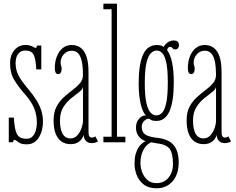

<svg xmlns="http://www.w3.org/2000/svg" viewBox="-20 -770 1275 1039"><path d="M125.5 11Q101.5 11 89.2 5Q77 -1 71 -6.8Q65 -12.5 59.5 -12.5Q54.5 -12.5 52.5 -9Q50.5 -5.5 50.5 0H27.5V-133.5H55Q57 -99.5 61.2 -77.2Q65.5 -55 73.2 -42.2Q81 -29.5 93.2 -24.2Q105.5 -19 123.5 -19Q144.5 -19 156.8 -32.5Q169 -46 174.2 -65.5Q179.5 -85 179.5 -103Q179.5 -132.5 173.2 -158.2Q167 -184 151.8 -210.2Q136.5 -236.5 109 -267Q79 -301.5 56.8 -337.8Q34.5 -374 34.5 -426.5Q34.5 -458.5 46 -480.8Q57.5 -503 76 -514.8Q94.5 -526.5 115.5 -526.5Q134 -526.5 145 -522.8Q156 -519 162.2 -515Q168.5 -511 172.5 -511Q176.5 -511 177.8 -514.2Q179 -517.5 179.5 -523.5H203.5V-394.5H176.5Q174.5 -428.5 170.2 -448.8Q166 -469 158.5 -479.2Q151 -489.5 140.8 -493Q130.5 -496.5 116.5 -496.5Q92.5 -496.5 78.5 -478.5Q64.5 -460.5 64.5 -428.5Q64.5 -391 80.5 -361Q96.5 -331 130 -291.5Q159.5 -256.5 177.8 -226.8Q196 -197 204.2 -169.2Q212.5 -141.5 212.5 -112Q212.5 -80 202.8 -52Q193 -24 173.8 -6.5Q154.5 11 125.5 11Z M361 10Q333.5 10 313 -4Q292.5 -18 281.2 -46.5Q270 -75 270 -118Q270 -163 286 -193Q302 -223 325.8 -244.2Q349.5 -265.5 373.2 -283.2Q397 -301 413 -320Q429 -339 429 -365.5Q429 -404.5 423.5 -433.8Q418 -463 404.8 -479.2Q391.5 -495.5 368 -495.5Q342 -495.5 325 -476Q308 -456.5 308 -432.5Q308 -423 309.5 -418.2Q311 -413.5 312.2 -409.2Q313.5 -405 313.5 -397Q313.5 -385.5 309 -377.2Q304.5 -369 294.5 -369Q285 -369 280.8 -377.5Q276.5 -386 276.5 -401Q276.5 -436.5 287.8 -465Q299 -493.5 319.5 -510Q340 -526.5 368 -526.5Q396 -526.5 416.2 -511.8Q436.5 -497 447.8 -464.5Q459 -432 459 -378V-55.5Q459 -38 463.8 -31.8Q468.5 -25.5 477.5 -25.5Q484.5 -25.5 489 -27.8Q493.5 -30 495.5 -32.5L510 -5.5Q505 -1 495.5 1.8Q486 4.5 474.5 4.5Q464.5 4.5 455 0Q445.5 -4.5 439.5 -14.2Q433.5 -24 433.5 -40Q430 -29.5 421.8 -17.8Q413.5 -6 398.8 2Q384 10 361 10ZM361 -21Q384 -21 399 -38.2Q414 -55.5 421.5 -77.8Q429 -100 429 -114.5V-301Q428 -287 409 -272.5Q390 -258 365.8 -238.8Q341.5 -219.5 323 -190.5Q304.5 -161.5 304.5 -118Q304.5 -70.5 318.8 -45.8Q333 -21 361 -21Z M539.5 0V-30H584V-720H539.5V-750H613V-30H658.5V0Z M827 249Q784.5 249 758.2 228.8Q732 208.5 720 177.8Q708 147 708 115.5Q708 85.5 714 64.2Q720 43 729.2 28.8Q738.5 14.5 749 6Q759.5 -2.5 768 -6.5Q763 -7.5 754.5 -11.8Q746 -16 737.2 -24.5Q728.5 -33 722.2 -46.8Q716 -60.5 716 -80Q716 -101 724.2 -115.5Q732.5 -130 743.8 -137.5Q755 -145 764 -145Q765.5 -145 767.8 -145Q770 -145 770.5 -144.5Q763 -151 755.8 -165.2Q748.5 -179.5 742.8 -201Q737 -222.5 733.8 -251Q730.5 -279.5 730.5 -314.5Q730.5 -374 737.2 -414.5Q744 -455 756.8 -479.8Q769.5 -504.5 787.8 -515.5Q806 -526.5 829 -526.5Q862 -526.5 882 -501.8Q902 -477 911.2 -432Q920.5 -387 920.5 -325.5Q920.5 -272.5 914.5 -233Q908.5 -193.5 896.8 -167.2Q885 -141 867.2 -128.2Q849.5 -115.5 826 -115.5Q807.5 -115.5 798.2 -120.8Q789 -126 788 -126.5Q787.5 -127 786.5 -127.2Q785.5 -127.5 783.5 -127.5Q772 -127.5 759.5 -115Q747 -102.5 747 -83.5Q747 -57 764.2 -43.5Q781.5 -30 828 -24.5Q892 -18 919.5 15Q947 48 947 108Q947 142 938 168.2Q929 194.5 912.8 212.5Q896.5 230.5 874.8 239.8Q853 249 827 249ZM827 221Q867 221 891.5 192Q916 163 916 117.5Q916 61 899.2 37.2Q882.5 13.5 841.5 7.5Q831 6 822 4.5Q813 3 806.5 1.8Q800 0.5 797 0Q776 11.5 763.5 29.5Q751 47.5 745.5 68.5Q740 89.5 740 111Q740 136.5 749.2 161.8Q758.5 187 777.8 204Q797 221 827 221ZM826 -145.5Q843.5 -145.5 857.5 -160.2Q871.5 -175 879.8 -213.8Q888 -252.5 888 -323.5Q888 -393 880 -430.2Q872 -467.5 858.5 -482Q845 -496.5 828 -496.5Q811 -496.5 796.2 -482Q781.5 -467.5 772.5 -429.2Q763.5 -391 763.5 -320Q763.5 -250.5 772.2 -212.8Q781 -175 795.2 -160.2Q809.5 -145.5 826 -145.5ZM860.5 -498Q864 -522 882 -536.5Q900 -551 918.5 -551Q935 -551 941.8 -544.5Q948.5 -538 948.5 -525.5Q948.5 -516 943 -509.2Q937.5 -502.5 927.5 -502.5Q920.5 -502.5 916.8 -506Q913 -509.5 910 -513Q907 -516.5 900.5 -516.5Q893.5 -516.5 888.8 -510.2Q884 -504 884 -495.5Z M1081 10Q1053.5 10 1033 -4Q1012.5 -18 1001.2 -46.5Q990 -75 990 -118Q990 -163 1006 -193Q1022 -223 1045.8 -244.2Q1069.5 -265.5 1093.2 -283.2Q1117 -301 1133 -320Q1149 -339 1149 -365.5Q1149 -404.5 1143.5 -433.8Q1138 -463 1124.8 -479.2Q1111.5 -495.5 1088 -495.5Q1062 -495.5 1045 -476Q1028 -456.5 1028 -432.5Q1028 -423 1029.5 -418.2Q1031 -413.5 1032.2 -409.2Q1033.5 -405 1033.5 -397Q1033.5 -385.5 1029 -377.2Q1024.5 -369 1014.5 -369Q1005 -369 1000.8 -377.5Q996.5 -386 996.5 -401Q996.5 -436.5 1007.8 -465Q1019 -493.5 1039.5 -510Q1060 -526.5 1088 -526.5Q1116 -526.5 1136.2 -511.8Q1156.5 -497 1167.8 -464.5Q1179 -432 1179 -378V-55.5Q1179 -38 1183.8 -31.8Q1188.5 -25.5 1197.5 -25.5Q1204.5 -25.5 1209 -27.8Q1213.5 -30 1215.5 -32.5L1230 -5.5Q1225 -1 1215.5 1.8Q1206 4.5 1194.5 4.5Q1184.5 4.5 1175 0Q1165.5 -4.5 1159.5 -14.2Q1153.5 -24 1153.5 -40Q1150 -29.5 1141.8 -17.8Q1133.5 -6 1118.8 2Q1104 10 1081 10ZM1081 -21Q1104 -21 1119 -38.2Q1134 -55.5 1141.5 -77.8Q1149 -100 1149 -114.5V-301Q1148 -287 1129 -272.5Q1110 -258 1085.8 -238.8Q1061.5 -219.5 1043 -190.5Q1024.5 -161.5 1024.5 -118Q1024.5 -70.5 1038.8 -45.8Q1053 -21 1081 -21Z"/></svg>

Font: Imbue Thin
Style: Regular
Weight: 100
Designer: Tyler Finck
Foundry: Etcetera Type Company
Version: Version 1.102